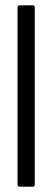

<svg xmlns="http://www.w3.org/2000/svg" viewBox="-20 -703 197 723"><path d="M53 0Q46 0 46 -9V-674Q46 -683 53 -683H104Q111 -683 111 -674V-9Q111 0 104 0Z"/></svg>

Font: Sofia Sans Extra Condensed
Style: Regular
Weight: 400
Designer: Botio Nikoltchev, Ani Petrova
Foundry: lettersoup
Version: Version 4.101